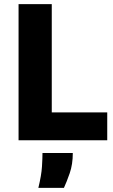

<svg xmlns="http://www.w3.org/2000/svg" viewBox="-20 -680 550 931"><path d="M70 0V-660H231V-135H500V0ZM166 231Q181 169 183.5 128Q186 87 186 62H333Q333 117 318 160Q303 203 290 231Z"/></svg>

Font: Bricolage Grotesque 12pt ExtraBold
Style: Regular
Weight: 800
Designer: Mathieu Triay
Foundry: Atelier Triay
Version: Version 1.001; ttfautohint (v1.8.4.7-5d5b);gftools[0.9.33.de